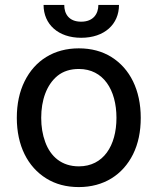

<svg xmlns="http://www.w3.org/2000/svg" viewBox="-20 -749 640 780"><path d="M300.1 11C401.3 11 478.7 -38.4 520.6 -122.5C541.5 -164.8 551.8 -213.8 551.8 -270.2C551.8 -383.5 507.8 -470.5 432.5 -517.4C394.9 -540.8 350.9 -552.6 300.1 -552.6C199.2 -552.6 121.8 -503.6 79.9 -418.7C58.9 -376.4 48.3 -326.7 48.3 -270.2C48.3 -157.7 92.3 -71 168 -24.1C205.6 -0.7 249.6 11 300.1 11ZM300.4 -73.2C230.8 -73.2 185.4 -112.6 163.7 -172.2C152.7 -202.1 147.4 -234.7 147.4 -270.2C147.4 -341.3 168.7 -404.5 214.1 -441.4C236.9 -459.5 265.6 -468.8 300.4 -468.8C399.9 -468.8 453.1 -383.9 453.1 -270.2C453.1 -157 399.9 -73.2 300.4 -73.2ZM379.6 -729C379.6 -693.2 359.4 -660.9 309.7 -660.9C259.6 -660.9 240.8 -693.2 241.1 -729H157C157 -650.6 216.3 -595.5 309.7 -595.5C404.5 -595.5 463.4 -650.6 463.4 -729Z"/></svg>

Font: Inter 465
Style: Regular
Weight: 400
Designer: Rasmus Andersson
Foundry: rsms
Version: Version 3.019;Glyphs 3.1.2 (3151)